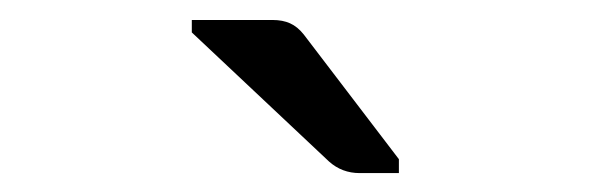

<svg xmlns="http://www.w3.org/2000/svg" viewBox="-20 -808 607 196"><path d="M315.9 -643.1 175.8 -774.9V-787.6H258.3Q268.6 -787.6 276.1 -784.2Q283.7 -780.8 290 -772.9L387.2 -645.5V-631.3H347.2Q329.1 -631.3 315.9 -643.1Z"/></svg>

Font: Lycee Sans
Style: Regular
Weight: 400
Designer: Justin Alvin
Foundry: Alkove Design
Version: Version 1.030